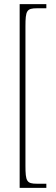

<svg xmlns="http://www.w3.org/2000/svg" viewBox="-20 -780 273 928"><path d="M75 128H204V108H159C109 108 103 97 103 20V-652C103 -729 109 -740 159 -740H204V-760H75Z"/></svg>

Font: Noto Serif Hebrew ExtraCondensed Thin
Style: Regular
Weight: 100
Width: 2
Designer: Monotype Design Team
Foundry: Monotype Imaging Inc.
Version: Version 2.004